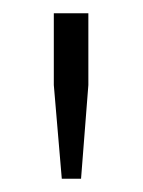

<svg xmlns="http://www.w3.org/2000/svg" viewBox="-20 -749 215 289"><path d="M73 -480 61 -621V-729H113V-621L102 -480Z"/></svg>

Font: Mona Sans Light
Style: Regular
Weight: 300
Designer: Deni Anggara
Foundry: GitHub
Version: Version 2.000